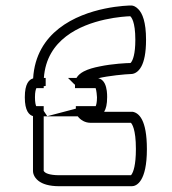

<svg xmlns="http://www.w3.org/2000/svg" viewBox="-20 -610 609 681"><path d="M324 -265C324 -247.1 321.4 -238.1 319.4 -233.5L249 -233.5V-224.6L147.6 -197.9L135 -216.8V-233.5H108.4C106.8 -237 104 -245.9 104 -265C104 -284.3 107 -293.3 109.1 -297.5H135V-304.2L142 -305.2V-333.5H135.6C140.4 -402.2 172.4 -448.6 214.3 -480.9C297.8 -545.2 422 -551.8 441.9 -552.4C445.4 -549.7 460 -534.3 460 -469C460 -417.4 451.1 -397.2 445.4 -389.4C444.3 -387.8 443.4 -387 442.9 -386.5C429.7 -386.3 379.3 -384.1 333 -374.3C313.2 -370.4 293.2 -365.1 277 -356.6C266.4 -350.9 256.9 -343.6 251.2 -333.5H221.3L238.4 -316.4C240.7 -314.1 243.4 -311.2 246 -309.4V-297.5H319.2C322.1 -289.9 324 -269.7 324 -265ZM255.7 -197.5C265.7 -184 282.2 -174.5 300.5 -174.5H444.2C447.9 -170.9 462 -152.7 462 -82V-81C462 -24.1 452.9 -0.6 447.1 8.1C445.9 9.8 445.1 10.9 444.6 11.5H190.5C153.8 11.5 140.9 3.2 137.9 -0.2C136.6 -1.7 135.2 -3.3 135 -3.7V-197.5ZM134.9 -4.1C134.9 -4.1 134.9 -4.1 134.9 -4.1ZM360 -265V-266C360 -266.5 360 -267.2 360 -268.1C360 -275.9 359.6 -297.4 351.4 -313.9C347.2 -322.2 339.6 -330.8 328.1 -332.3C363.3 -341.2 424.8 -346.9 445.7 -347.5C453.7 -347.6 470 -352.2 481.8 -375C491.2 -393 498 -421.7 498 -469C498 -532.4 485.1 -563.1 470.3 -577.8C461.8 -586.4 453.3 -590.5 445.5 -590.5C436.3 -590.5 289.9 -588.1 189 -509C140.1 -470.6 102.3 -413.8 97.5 -331.9C91.2 -330.3 83.3 -325.8 77.5 -315.4C71.7 -304.9 68 -289.3 68 -265C68 -240.7 71.7 -225.1 77.5 -214.6C83.2 -204.4 90.8 -199.9 97 -198.2V-3C97 1.6 98.9 18.1 116.7 31.7C130.7 42.5 153.5 50.5 190.5 50.5H447.5C464.1 50.5 501 34.2 501 -81C501 -185.8 472.5 -209.5 450.6 -213.5H349.4C356 -224.3 360 -240 360 -265Z"/></svg>

Font: Platiipus Bold
Style: Bold
Weight: 400
Version: Version 001.000